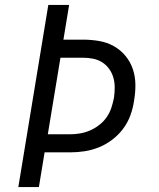

<svg xmlns="http://www.w3.org/2000/svg" viewBox="-20 -755 640 775"><path d="M54 0 175 -735H259L236 -595H315Q348 -595 380 -589.5Q412 -584 439 -569Q466 -554 486 -530Q506 -506 516 -476.5Q526 -447 526.5 -414.5Q527 -382 521 -348Q517 -319 506.5 -290Q496 -261 477.5 -236Q459 -211 433.5 -191.5Q408 -172 379.5 -160.5Q351 -149 321.5 -144.5Q292 -140 263 -140H160L137 0ZM173 -213H263Q283 -213 303.5 -216.5Q324 -220 343.5 -228.5Q363 -237 380.5 -250.5Q398 -264 410.5 -282Q423 -300 429.5 -320Q436 -340 440 -360Q443 -381 443 -402Q443 -423 437.5 -442Q432 -461 420.5 -477Q409 -493 392.5 -503.5Q376 -514 356 -518Q336 -522 315 -522H224Z"/></svg>

Font: Iosevka SS04 Extended
Style: Italic
Weight: 400
Width: 7
Italic angle: -9°
Monospace: yes
Designer: Belleve Invis
Foundry: Belleve Invis
Version: Version 19.0.0; ttfautohint (v1.8.4)